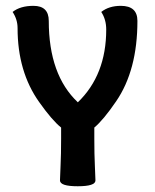

<svg xmlns="http://www.w3.org/2000/svg" viewBox="-20 -442 532 661"><path d="M190.4 -2.9Q159.2 -27.8 114.7 -90.8Q40.5 -195.3 40.5 -345.2Q40.5 -375 23.4 -400.9Q49.8 -421.9 95.2 -421.9Q147.9 -421.9 147.9 -370.1Q147.9 -184.1 248 -89.8Q345.7 -184.1 345.7 -340.3Q345.7 -375 328.6 -400.9Q355 -421.9 396 -421.9Q453.1 -421.9 453.1 -370.1Q453.1 -200.2 379.9 -93.3Q335.9 -28.8 304.7 -2.9V35.2Q304.7 89.8 306.6 128.2Q308.6 166.5 308.6 179.2Q308.6 199.2 247.6 199.2Q186.5 199.2 186.5 179.2Q186.5 166.5 188.5 128.2Q190.4 89.8 190.4 35.2Z"/></svg>

Font: Bainsley
Style: Bold
Weight: 700
Designer: Paul James MIller
Foundry: High-Logic / Made with FontCreator
Version: Version 1.411;March 28, 2021;FontCreator 13.0.0.2683 64-bit